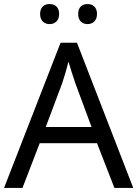

<svg xmlns="http://www.w3.org/2000/svg" viewBox="-20 -928 679 948"><path d="M178 -859C178 -825 199 -809 225 -809C250 -809 272 -825 272 -859C272 -894 250 -908 225 -908C199 -908 178 -894 178 -859ZM366 -859C366 -825 387 -809 412 -809C437 -809 459 -825 459 -859C459 -894 437 -908 412 -908C387 -908 366 -894 366 -859ZM545 0H638L360 -717H279L0 0H91L176 -221H459ZM352 -517 432 -301H206L287 -517C295 -540 308 -583 318 -624C325 -599 346 -533 352 -517Z"/></svg>

Font: Noto Sans Elbasan
Style: Regular
Weight: 400
Designer: Monotype Design Team
Foundry: Monotype Imaging Inc.
Version: Version 2.004